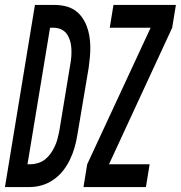

<svg xmlns="http://www.w3.org/2000/svg" viewBox="-61 -755 730 775"><path d="M-41 0 80 -735H160Q182 -735 203 -730Q224 -725 240.5 -714Q257 -703 269 -686.5Q281 -670 288.5 -651Q296 -632 299.5 -611Q303 -590 303.5 -569Q304 -548 302 -526Q300 -504 297 -482L251 -209Q247 -184 240 -159.5Q233 -135 221.5 -111Q210 -87 193.5 -66Q177 -45 154.5 -29.5Q132 -14 107.5 -7Q83 0 58 0ZM50 -92H62Q77 -92 93 -97Q109 -102 121.5 -112Q134 -122 143.5 -135.5Q153 -149 160 -164Q167 -179 171 -194Q175 -209 178 -224L223 -497Q226 -513 227 -529Q228 -545 227 -561Q226 -577 221.5 -591.5Q217 -606 208.5 -618Q200 -630 186 -636.5Q172 -643 156 -643H141ZM528 0H276L291 -92L547 -643H382L397 -735H649L634 -643L379 -92H543Z"/></svg>

Font: Iosevka SmBd Ex Obl
Style: Regular
Weight: 600
Width: 7
Italic angle: -9°
Monospace: yes
Designer: Belleve Invis
Foundry: Belleve Invis
Version: Version 32.5.0; ttfautohint (v1.8.4)